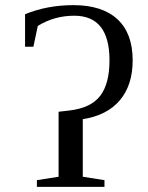

<svg xmlns="http://www.w3.org/2000/svg" viewBox="-20 -724 574 744"><path d="M77.1 -668.9Q163.1 -704.1 264.2 -704.1Q376 -704.1 435.1 -649.4Q494.1 -594.7 494.1 -490.2Q494.1 -394.5 444.6 -335.7Q395 -276.9 300.8 -262.2V-39.1L384.8 -25.9V0H123V-25.9L207 -39.1V-291L249.5 -295.9Q332.5 -305.7 368.4 -352.8Q404.3 -399.9 404.3 -490.2Q404.3 -663.1 267.6 -663.1Q190.4 -663.1 126.5 -623.5L109.4 -543H77.1Z"/></svg>

Font: Tinos
Style: Regular
Weight: 400
Designer: Steve Matteson
Foundry: Monotype Imaging Inc.
Version: Version 1.23